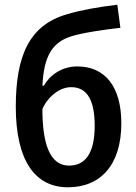

<svg xmlns="http://www.w3.org/2000/svg" viewBox="-20 -785 579 815"><path d="M47 -332C47 -100 131 10 268 10C408 10 495 -86 495 -262C495 -416 427 -503 308 -503C240 -503 190 -464 166 -421H160C166 -544 200 -604 280 -630C328 -646 429 -660 491 -667L478 -765C395 -755 322 -742 263 -724C103 -678 47 -545 47 -332ZM273 -82C188 -82 160 -183 160 -322C174 -359 223 -415 282 -415C352 -415 382 -356 382 -251C382 -133 341 -82 273 -82Z"/></svg>

Font: Noto Sans UI SemiCondensed Medium
Style: Regular
Weight: 500
Width: 4
Designer: Monotype Design Team
Foundry: Monotype Imaging Inc.
Version: Version 1.901